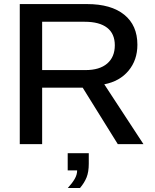

<svg xmlns="http://www.w3.org/2000/svg" viewBox="-20 -708 762 943"><path d="M187 -277.3V0H77.1V-688H407.2Q525.9 -688 590.3 -635.7Q654.8 -583.5 654.8 -488.3Q654.8 -413.1 611.3 -360.8Q567.9 -308.6 492.2 -293.9L684.6 0H558.6L386.2 -277.3ZM543.9 -485.8Q543.9 -542.5 506.1 -571.8Q468.3 -601.1 396 -601.1H187V-363.8H399.9Q469.2 -363.8 506.6 -396Q543.9 -428.2 543.9 -485.8ZM416 96.2Q416 136.2 405.3 163.1Q394.5 189.9 373 215.3H313Q335 191.4 346.9 170.7Q358.9 149.9 358.9 128.9H312.5V44.4H416Z"/></svg>

Font: Arimo Medium
Style: Regular
Weight: 500
Designer: Steve Matteson
Foundry: Monotype Imaging Inc.
Version: Version 1.33